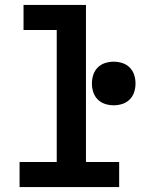

<svg xmlns="http://www.w3.org/2000/svg" viewBox="-20 -755 640 775"><path d="M59 0V-101H209V-634H75V-735H327V-101H461V0ZM439 -330Q421 -330 404 -335.5Q387 -341 374.5 -353.5Q362 -366 356.5 -383Q351 -400 351 -418Q351 -436 356.5 -453Q362 -470 374.5 -482.5Q387 -495 404 -500.5Q421 -506 439 -506Q457 -506 474 -500.5Q491 -495 503.5 -482.5Q516 -470 521.5 -453Q527 -436 527 -418Q527 -400 521.5 -383Q516 -366 503.5 -353.5Q491 -341 474 -335.5Q457 -330 439 -330Z"/></svg>

Font: R Plex Mono
Style: Bold
Weight: 700
Monospace: yes
Designer: Belleve Invis
Foundry: Belleve Invis
Version: Version 31.8.0